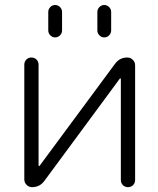

<svg xmlns="http://www.w3.org/2000/svg" viewBox="-20 -777 639 775"><path d="M174.8 -654.3V-728.5Q174.8 -740.2 183.1 -748.5Q191.4 -756.8 202.6 -756.8Q213.9 -756.8 222.2 -748.5Q230.5 -740.2 230.5 -728.5V-654.3Q230.5 -642.6 222.2 -634.3Q213.9 -626 202.6 -626Q191.4 -626 183.1 -634.3Q174.8 -642.6 174.8 -654.3ZM373 -654.3V-728.5Q373 -740.2 381.3 -748.5Q389.6 -756.8 400.9 -756.8Q412.1 -756.8 420.4 -748.5Q428.7 -740.2 428.7 -728.5V-654.3Q428.7 -642.6 420.4 -634.3Q412.1 -626 400.9 -626Q389.6 -626 381.3 -634.3Q373 -642.6 373 -654.3ZM467.8 -459Q467.8 -460 466.3 -460.4Q464.8 -460.9 463.9 -460L159.2 -46.9Q140.6 -21.5 109.4 -21.5Q96.7 -21.5 87.4 -30.8Q78.1 -40 78.1 -52.7V-515.6Q78.1 -528.3 86.4 -536.6Q94.7 -544.9 106.9 -544.9Q119.1 -544.9 127.4 -536.6Q135.7 -528.3 135.7 -515.6V-109.4Q135.7 -107.4 137.2 -106.9Q138.7 -106.4 139.6 -107.4L444.3 -519.5Q462.9 -544.9 494.1 -544.9Q506.8 -544.9 516.1 -535.6Q525.4 -526.4 525.4 -513.7V-50.8Q525.4 -38.1 517.1 -29.8Q508.8 -21.5 496.6 -21.5Q484.4 -21.5 476.1 -29.8Q467.8 -38.1 467.8 -50.8Z"/></svg>

Font: Gen Jyuu Gothic P Light
Style: Regular
Weight: 200
Designer: [Source Han Sans]
Ryoko NISHIZUKA  (kana & ideographs); Paul D. Hunt (Latin, Greek & Cyrillic); Wenlong ZHANG  (bopomofo
Version: Version 1.002.20150607